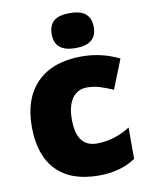

<svg xmlns="http://www.w3.org/2000/svg" viewBox="-87 -840 714 914"><g transform="rotate(-10 269.5 -383.0)"><path d="M317.9 9.8Q182.1 9.8 112.1 -63.5Q42 -136.7 42 -273.9Q42 -411.6 117.7 -487.3Q193.4 -563 333 -563Q429.2 -563 514.2 -521L458 -379.9Q423.3 -395 394 -404.1Q364.7 -413.1 333 -413.1Q286.6 -413.1 261.2 -377Q235.8 -340.8 235.8 -274.9Q235.8 -142.1 334 -142.1Q418 -142.1 495.1 -190.9V-39.1Q421.4 9.8 317.9 9.8ZM211.9 -690.9Q211.9 -733.9 235.8 -754.9Q259.8 -775.9 313 -775.9Q366.2 -775.9 390.6 -754.4Q415 -732.9 415 -690.9Q415 -606.9 313 -606.9Q211.9 -606.9 211.9 -690.9Z"/></g></svg>

Font: OpenSansExtrabold
Style: Regular
Weight: 800
Foundry: Ascender Corporation
Version: Version 1.10